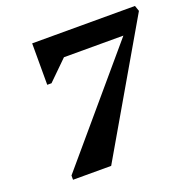

<svg xmlns="http://www.w3.org/2000/svg" viewBox="-123 -811 926 932"><g transform="rotate(-20 340.0 -345.0)"><path d="M99 0V-22L568 -574H261L161 -476H139V-690H670L680 -661L296 0Z"/></g></svg>

Font: Platypi SemiBold
Style: Italic
Weight: 600
Italic angle: -13°
Designer: David Sargent
Foundry: Bolt Cutter Type
Version: Version 1.200; ttfautohint (v1.8.4.7-5d5b)